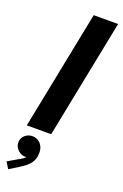

<svg xmlns="http://www.w3.org/2000/svg" viewBox="-214 -805 729 1142"><g transform="rotate(20 150.0 -234.5)"><path d="M167.5 -752H321.8L171.9 0H17.6ZM-22.5 242.7 36.6 208Q42 205.1 50 200.7Q58.1 196.3 66.2 190.4Q74.2 184.6 80.6 177.7Q74.7 178.7 71.3 178.7Q55.7 178.7 40.3 169.9Q24.9 161.1 14.9 145.8Q4.9 130.4 4.9 112.3Q4.9 94.7 13.9 80.1Q22.9 65.4 38.6 57.1Q54.2 48.8 72.3 48.8Q91.3 48.8 107.4 58.1Q123.5 67.4 133.5 85.2Q143.6 103 143.6 127.9Q143.6 168.9 123.8 194.8Q104 220.7 67.4 242.7L2.9 283.2Z"/></g></svg>

Font: Reddit Sans Chocolate ExBold
Style: Italic
Weight: 800
Italic angle: -11.25°
Designer: Stephen Hutchings
Version: Version 1.013